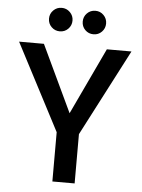

<svg xmlns="http://www.w3.org/2000/svg" viewBox="-59 -931 723 978"><g transform="rotate(5 302.5 -442.5)"><path d="M15.1 -694.8H142.1L303.2 -354L463.9 -694.8H589.8L359.9 -252V0H246.1V-252ZM156.7 -825.2Q156.7 -850.1 174.3 -867.7Q191.9 -885.3 216.8 -885.3Q241.7 -885.3 259.3 -867.7Q276.9 -850.1 276.9 -825.2Q276.9 -800.3 259.5 -782.7Q242.2 -765.1 216.8 -765.1Q191.9 -765.1 174.3 -782.5Q156.7 -799.8 156.7 -825.2ZM329.1 -825.2Q329.1 -850.1 346.4 -867.7Q363.8 -885.3 389.2 -885.3Q414.1 -885.3 431.4 -867.7Q448.7 -850.1 448.7 -825.2Q448.7 -800.3 431.4 -782.7Q414.1 -765.1 389.2 -765.1Q363.8 -765.1 346.4 -782.5Q329.1 -799.8 329.1 -825.2Z"/></g></svg>

Font: Poppins Medium
Style: Regular
Weight: 500
Designer: Ninad Kale (Devanagari), Jonny Pinhorn (Latin)
Foundry: Indian Type Foundry
Version: 4.004